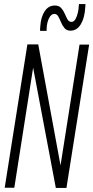

<svg xmlns="http://www.w3.org/2000/svg" viewBox="-20 -918 456 939"><path d="M3 0 114 -701H167L276 -109L369 -700H416L305 1H253L142 -587L50 0ZM176 -767Q176 -772 176 -776Q176 -780 177 -789Q180 -835 198.5 -863Q217 -891 248 -891Q268 -891 279 -879Q290 -867 296.5 -851.5Q303 -836 310 -823.5Q317 -811 329 -811Q342 -811 349.5 -825Q357 -839 361 -857Q365 -875 365 -888Q366 -890 366 -893Q366 -896 366 -898H398Q398 -891 397 -882Q394 -830 375 -799Q356 -768 325 -768Q306 -768 295.5 -780.5Q285 -793 278.5 -809Q272 -825 265 -837.5Q258 -850 246 -850Q230 -850 219.5 -828.5Q209 -807 208 -777Q208 -771 208 -770Q208 -769 208 -767Z"/></svg>

Font: Georama Condensed Light
Style: Italic
Weight: 300
Width: 3
Italic angle: -9°
Designer: Jean-Baptiste Levee
Foundry: Production Type
Version: Version 1.000